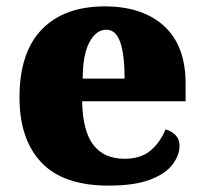

<svg xmlns="http://www.w3.org/2000/svg" viewBox="-20 -571 638 601"><path d="M320 10Q178 10 109.5 -62.5Q41 -135 41 -266Q41 -407 111 -479Q181 -551 308 -551Q426 -551 493.5 -489.5Q561 -428 561 -309V-254H237Q239 -160 272.5 -117Q306 -74 370 -74Q421 -74 451.5 -100Q482 -126 498 -166Q517 -161 529.5 -148Q542 -135 542 -115Q542 -85 520 -56Q498 -27 449.5 -8.5Q401 10 320 10ZM370 -325Q370 -399 356.5 -438.5Q343 -478 313 -478Q281 -478 260 -439Q239 -400 239 -325Z"/></svg>

Font: Noto Serif Tamil Black
Style: Italic
Weight: 900
Italic angle: -12°
Designer: Indian Type Foundry, Tom Grace, and the Monotype Design Team
Foundry: Monotype Imaging Inc.
Version: Version 2.003; ttfautohint (v1.8.4.7-5d5b)